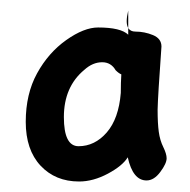

<svg xmlns="http://www.w3.org/2000/svg" viewBox="-20 -806 360 364"><path d="M128.9 -528.8Q159.7 -528.8 182.4 -554.9Q205.1 -581.1 209 -629.9Q209 -649.9 210 -665Q205.1 -667 199.2 -672.9Q190.4 -688 173.8 -688Q155.8 -688 140.1 -673.8Q101.1 -641.6 101.1 -584Q101.1 -528.8 128.9 -528.8ZM129.9 -461.9Q85 -461.9 56.9 -491.9Q28.8 -522 28.8 -575Q28.8 -627.9 50.3 -667Q71.8 -706.1 105.5 -730Q139.2 -753.9 166 -753.9Q209 -753.9 223.1 -740.2V-752.9Q227.1 -746.1 236.8 -746.1Q253.9 -746.1 270 -739.5Q286.1 -732.9 286.1 -717.8Q279.3 -622.6 278.8 -598.1Q278.8 -572.3 281 -556.2Q283.2 -540 289.6 -527.1Q295.9 -514.2 295.9 -505.9Q295.9 -496.1 283.9 -480Q272 -463.9 257.8 -463.9Q231.9 -463.9 222.2 -507.8Q212.4 -491.7 184.6 -476.8Q156.7 -461.9 129.9 -461.9ZM223.1 -752.9V-786.1Q220.2 -773.9 220.2 -765.9Q220.2 -757.8 223.1 -752.9Z"/></svg>

Font: LXGW WenKai Screen R
Style: Regular
Weight: 400
Designer: Fontworks Inc.
Version: Version 1.235;May 31, 2022